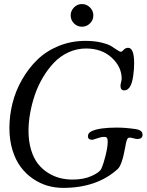

<svg xmlns="http://www.w3.org/2000/svg" viewBox="-20 -914 723 947"><path d="M345 -798.6Q328.6 -814.9 328.6 -837.9Q328.6 -860.8 345 -877.4Q361.3 -894 384.3 -894Q407.2 -894 423.8 -877.4Q440.4 -860.8 440.4 -837.9Q440.4 -814.9 423.8 -798.6Q407.2 -782.2 384.3 -782.2Q361.3 -782.2 345 -798.6ZM291.5 12.7Q252 12.7 214.6 2Q177.2 -8.8 142.8 -32.2Q108.4 -55.7 82.8 -89.6Q57.1 -123.5 41.7 -173.1Q26.4 -222.7 26.4 -282.2Q26.4 -343.8 41.7 -405Q57.1 -466.3 88.9 -521.7Q120.6 -577.1 164.3 -619.6Q208 -662.1 269.5 -687.3Q331.1 -712.4 401.4 -712.4Q445.8 -712.4 480.2 -704.1Q514.6 -695.8 530.3 -685.5Q545.9 -675.3 558.3 -667Q570.8 -658.7 576.2 -658.7Q581.5 -658.7 590.3 -668.5Q599.1 -678.2 611.8 -678.2Q641.6 -678.2 641.6 -602.5Q641.6 -571.8 637 -539.8Q632.3 -507.8 624 -491.7Q612.8 -468.3 592.3 -468.3Q574.2 -468.3 574.2 -491.7Q574.2 -496.1 577.1 -508.1Q580.1 -520 580.1 -525.9Q580.1 -584.5 531 -629.6Q481.9 -674.8 404.3 -674.8Q358.9 -674.8 318.4 -656.2Q277.8 -637.7 247.3 -606Q216.8 -574.2 192.4 -533.4Q168 -492.7 152.3 -447Q136.7 -401.4 128.7 -356Q120.6 -310.5 120.6 -269Q120.6 -216.8 133.3 -175Q146 -133.3 167 -106.4Q188 -79.6 216.8 -61.5Q245.6 -43.5 275.6 -35.9Q305.7 -28.3 337.9 -28.3Q393.6 -28.3 433.1 -46.6Q472.7 -64.9 480 -82.5Q492.2 -110.4 501.7 -150.6Q511.2 -190.9 511.2 -214.4Q511.2 -227.1 508.1 -232.9Q504.9 -238.8 493.2 -238.8Q479 -238.8 459.2 -231.7Q439.5 -224.6 434.6 -224.6Q413.6 -224.6 413.6 -242.2Q413.6 -258.8 433.6 -267.6Q470.7 -284.7 556.6 -284.7Q598.1 -284.7 649.4 -277.3Q683.1 -272 683.1 -250Q683.1 -228.5 658.2 -228.5Q650.4 -228.5 638.2 -231.9Q626 -235.4 619.1 -235.4Q614.3 -235.4 610.8 -232.2Q607.4 -229 604.7 -220.7Q602.1 -212.4 601.1 -207Q600.1 -201.7 597.7 -188.5Q582 -99.6 560.5 -80.1Q458 12.7 291.5 12.7Z"/></svg>

Font: Cooper*
Style: Italic
Weight: 400
Italic angle: -7°
Designer: Owen Earl
Foundry: indestructible type*
Version: Version 0.001